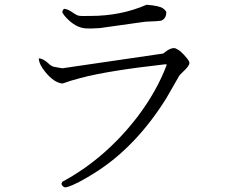

<svg xmlns="http://www.w3.org/2000/svg" viewBox="-20 -758 960 807"><path d="M679 -708Q679 -679 657 -671Q648 -669 595 -667Q590 -666 585 -666L400 -640Q363 -637 337 -639Q297 -643 259 -683Q248 -694 242 -706Q242 -714 249 -721Q264 -721 289 -703Q302 -694 311 -692Q318 -690 360 -691Q488 -691 596 -738Q649 -734 665 -723Q674 -717 679 -708ZM238 15 242 6Q422 -91 557 -266Q639 -374 681 -486L676 -488Q434 -461 318 -430Q279 -420 243 -407Q207 -410 170 -456Q144 -487 143 -513Q161 -512 183 -492Q196 -479 208 -477L242 -471L666 -533Q698 -560 717 -555L721 -553Q740 -545 765 -514Q776 -501 776 -494Q778 -483 749 -456Q737 -445 733 -439L679 -345Q551 -140 379 -32Q303 16 263 28Q249 33 241 21Q239 18 238 15Z"/></svg>

Font: cwTeXFangSong
Style: Medium
Weight: 500
Version: Version 1.17